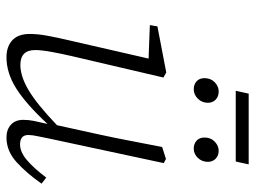

<svg xmlns="http://www.w3.org/2000/svg" viewBox="-120 -676 807 608"><g transform="rotate(90 284.0 -371.5)"><path d="M161 12Q127 12 107 -6.5Q87 -25 87 -62Q87 -88 93 -119.5Q99 -151 106 -181L165 -438L59 -442L63 -466L209 -494L225 -485L157 -194Q150 -164 144 -131.5Q138 -99 138 -79Q138 -32 185 -32Q221 -32 265 -58Q309 -84 376 -148L405 -280Q416 -330 425.5 -380.5Q435 -431 445 -481L483 -493L496 -486L418 -122Q415 -105 411 -87.5Q407 -70 407 -57Q407 -31 437 -31Q460 -31 485 -51.5Q510 -72 542 -114L561 -99Q529 -53 493.5 -20.5Q458 12 415 12Q390 12 374.5 -2Q359 -16 359 -41Q359 -58 362.5 -75.5Q366 -93 372 -118Q310 -51 260.5 -19.5Q211 12 161 12ZM262 -581Q247 -581 237 -590Q227 -599 227 -615Q227 -635 240 -647.5Q253 -660 269 -660Q285 -660 295 -650.5Q305 -641 305 -626Q305 -607 292 -594Q279 -581 262 -581ZM450 -581Q435 -581 425 -590Q415 -599 415 -615Q415 -635 428 -647.5Q441 -660 457 -660Q472 -660 482 -650.5Q492 -641 492 -626Q492 -607 479.5 -594Q467 -581 450 -581ZM267 -714 276 -755H500L491 -714Z"/></g></svg>

Font: Source Serif 4 SmText Light
Style: Italic
Weight: 300
Italic angle: -12°
Designer: Frank Grießhammer
Foundry: Adobe
Version: Version 4.005;hotconv 1.1.0;makeotfexe 2.6.0